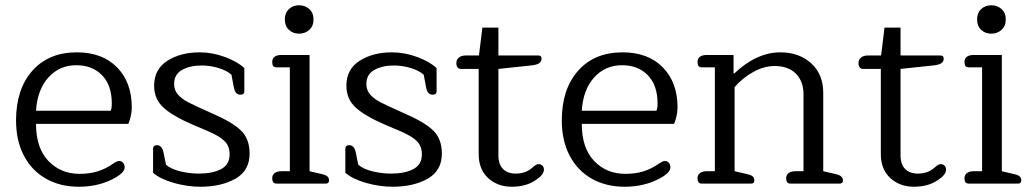

<svg xmlns="http://www.w3.org/2000/svg" viewBox="-20 -698 3922 730"><path d="M41 -240Q41 -359 103 -429Q165 -499 272 -499Q369 -499 425 -442Q481 -385 481 -290Q481 -259 468 -227H117Q117 -135 164 -86Q211 -37 283 -37Q321 -37 351.5 -46.5Q382 -56 412 -77Q414 -78 420.5 -82Q427 -86 433 -86Q442 -86 448 -79Q454 -72 454 -62Q454 -44 423 -25Q361 12 280 12Q209 12 155 -18.5Q101 -49 71 -106Q41 -163 41 -240ZM401 -277Q405 -286 405 -305Q405 -374 368 -412Q331 -450 270 -450Q206 -450 164 -403.5Q122 -357 117 -277Z M562 -41V-132Q562 -146 577 -146Q596 -146 602 -117L611 -72Q630 -55 665.5 -46.5Q701 -38 736 -38Q788 -38 820.5 -55Q853 -72 853 -111Q853 -138 840 -154.5Q827 -171 800.5 -185Q774 -199 715 -223Q638 -256 602 -288.5Q566 -321 566 -372Q566 -435 616.5 -467Q667 -499 739 -499Q788 -499 836 -481Q884 -463 909 -439V-351Q909 -338 894 -338Q884 -338 878 -344.5Q872 -351 869 -366L860 -414Q842 -430 810.5 -439.5Q779 -449 747 -449Q702 -449 672 -432Q642 -415 642 -379Q642 -355 656.5 -338.5Q671 -322 695 -309.5Q719 -297 784 -268Q863 -234 896 -202Q929 -170 929 -114Q929 -49 875 -18.5Q821 12 742 12Q692 12 641 -2.5Q590 -17 562 -41Z M1063 -624Q1063 -649 1078.5 -663.5Q1094 -678 1117 -678Q1140 -678 1156 -663.5Q1172 -649 1172 -624Q1172 -599 1156 -584.5Q1140 -570 1117 -570Q1094 -570 1078.5 -584.5Q1063 -599 1063 -624ZM1015 -20Q1015 -33 1024.5 -40Q1034 -47 1050 -47H1082V-442H1031Q1015 -442 1015 -462Q1015 -476 1024.5 -482.5Q1034 -489 1050 -489H1157V-47L1204 -36Q1218 -33 1224.5 -27.5Q1231 -22 1231 -12Q1231 0 1219 0H1031Q1015 0 1015 -20Z M1293 -41V-132Q1293 -146 1308 -146Q1327 -146 1333 -117L1342 -72Q1361 -55 1396.5 -46.5Q1432 -38 1467 -38Q1519 -38 1551.5 -55Q1584 -72 1584 -111Q1584 -138 1571 -154.5Q1558 -171 1531.5 -185Q1505 -199 1446 -223Q1369 -256 1333 -288.5Q1297 -321 1297 -372Q1297 -435 1347.5 -467Q1398 -499 1470 -499Q1519 -499 1567 -481Q1615 -463 1640 -439V-351Q1640 -338 1625 -338Q1615 -338 1609 -344.5Q1603 -351 1600 -366L1591 -414Q1573 -430 1541.5 -439.5Q1510 -449 1478 -449Q1433 -449 1403 -432Q1373 -415 1373 -379Q1373 -355 1387.5 -338.5Q1402 -322 1426 -309.5Q1450 -297 1515 -268Q1594 -234 1627 -202Q1660 -170 1660 -114Q1660 -49 1606 -18.5Q1552 12 1473 12Q1423 12 1372 -2.5Q1321 -17 1293 -41Z M1800 -112V-436H1732Q1724 -436 1719.5 -442Q1715 -448 1715 -458Q1715 -471 1724.5 -479Q1734 -487 1750 -487H1801L1814 -593H1875V-487H2027Q2039 -487 2039 -475Q2039 -463 2029 -457Q2019 -451 1998 -449L1875 -436V-107Q1875 -73 1892.5 -55.5Q1910 -38 1940 -38Q1961 -38 1977 -44Q1993 -50 2008 -64Q2020 -74 2027 -74Q2036 -74 2042 -68.5Q2048 -63 2048 -53Q2048 -34 2018 -14Q1981 12 1926 12Q1872 12 1836 -21Q1800 -54 1800 -112Z M2116 -240Q2116 -359 2178 -429Q2240 -499 2347 -499Q2444 -499 2500 -442Q2556 -385 2556 -290Q2556 -259 2543 -227H2192Q2192 -135 2239 -86Q2286 -37 2358 -37Q2396 -37 2426.5 -46.5Q2457 -56 2487 -77Q2489 -78 2495.5 -82Q2502 -86 2508 -86Q2517 -86 2523 -79Q2529 -72 2529 -62Q2529 -44 2498 -25Q2436 12 2355 12Q2284 12 2230 -18.5Q2176 -49 2146 -106Q2116 -163 2116 -240ZM2476 -277Q2480 -286 2480 -305Q2480 -374 2443 -412Q2406 -450 2345 -450Q2281 -450 2239 -403.5Q2197 -357 2192 -277Z M2632 -20Q2632 -33 2641.5 -40Q2651 -47 2667 -47H2698V-442H2648Q2632 -442 2632 -462Q2632 -476 2641.5 -482.5Q2651 -489 2667 -489H2769V-419H2772Q2857 -499 2947 -499Q3018 -499 3064 -457.5Q3110 -416 3110 -345V-47L3158 -36Q3185 -30 3185 -12Q3185 0 3173 0H2985Q2969 0 2969 -20Q2969 -33 2978.5 -40Q2988 -47 3004 -47H3035V-339Q3035 -388 3006.5 -417.5Q2978 -447 2925 -447Q2886 -447 2846 -425.5Q2806 -404 2773 -367V-47L2821 -36Q2835 -33 2841.5 -27.5Q2848 -22 2848 -12Q2848 0 2836 0H2648Q2632 0 2632 -20Z M3329 -112V-436H3261Q3253 -436 3248.5 -442Q3244 -448 3244 -458Q3244 -471 3253.5 -479Q3263 -487 3279 -487H3330L3343 -593H3404V-487H3556Q3568 -487 3568 -475Q3568 -463 3558 -457Q3548 -451 3527 -449L3404 -436V-107Q3404 -73 3421.5 -55.5Q3439 -38 3469 -38Q3490 -38 3506 -44Q3522 -50 3537 -64Q3549 -74 3556 -74Q3565 -74 3571 -68.5Q3577 -63 3577 -53Q3577 -34 3547 -14Q3510 12 3455 12Q3401 12 3365 -21Q3329 -54 3329 -112Z M3695 -624Q3695 -649 3710.5 -663.5Q3726 -678 3749 -678Q3772 -678 3788 -663.5Q3804 -649 3804 -624Q3804 -599 3788 -584.5Q3772 -570 3749 -570Q3726 -570 3710.5 -584.5Q3695 -599 3695 -624ZM3647 -20Q3647 -33 3656.5 -40Q3666 -47 3682 -47H3714V-442H3663Q3647 -442 3647 -462Q3647 -476 3656.5 -482.5Q3666 -489 3682 -489H3789V-47L3836 -36Q3850 -33 3856.5 -27.5Q3863 -22 3863 -12Q3863 0 3851 0H3663Q3647 0 3647 -20Z"/></svg>

Font: Maitree
Style: Regular
Weight: 400
Designer: CadsonDemak Team
Foundry: CadsonDemak
Version: Version 1.000